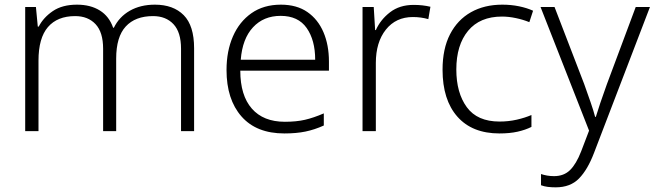

<svg xmlns="http://www.w3.org/2000/svg" viewBox="-20 -562 2806 823"><path d="M644 -542Q723 -542 767.5 -497Q812 -452 812 -355V0H756V-353Q756 -424 723.5 -458.5Q691 -493 636 -493Q560 -493 519 -448.5Q478 -404 478 -311V0H422V-353Q422 -424 389.5 -458.5Q357 -493 302 -493Q226 -493 185.5 -446Q145 -399 145 -302V0H88V-532H134L142 -448H146Q166 -487 206.5 -514.5Q247 -542 310 -542Q368 -542 408 -517Q448 -492 465 -443H468Q491 -490 536.5 -516Q582 -542 644 -542Z M1184 -542Q1252 -542 1297.5 -510.5Q1343 -479 1366.5 -424Q1390 -369 1390 -298V-259H1010Q1010 -153 1059.5 -96.5Q1109 -40 1201 -40Q1250 -40 1287 -48.5Q1324 -57 1368 -76V-24Q1328 -6 1289 2Q1250 10 1199 10Q1079 10 1015 -63Q951 -136 951 -262Q951 -343 978.5 -406Q1006 -469 1058 -505.5Q1110 -542 1184 -542ZM1183 -494Q1110 -494 1064.5 -445Q1019 -396 1012 -306H1331Q1331 -390 1294.5 -442Q1258 -494 1183 -494Z M1753 -541Q1792 -541 1825 -533L1816 -480Q1784 -489 1750 -489Q1677 -489 1634 -435Q1591 -381 1591 -292V0H1534V-532H1582L1588 -433H1591Q1611 -478 1652 -509.5Q1693 -541 1753 -541Z M2121 10Q2004 10 1940.5 -62Q1877 -134 1877 -263Q1877 -353 1909 -415Q1941 -477 1998.5 -509.5Q2056 -542 2133 -542Q2171 -542 2205 -535Q2239 -528 2265 -516L2249 -467Q2222 -478 2191 -484.5Q2160 -491 2132 -491Q2037 -491 1986.5 -430Q1936 -369 1936 -264Q1936 -164 1981 -102.5Q2026 -41 2121 -41Q2160 -41 2195 -49Q2230 -57 2258 -69V-18Q2232 -5 2198.5 2.5Q2165 10 2121 10Z M2297 -532H2357L2484 -202Q2500 -157 2512 -122.5Q2524 -88 2531 -61H2534Q2549 -111 2581 -200L2705 -532H2766L2526 94Q2499 165 2462 203Q2425 241 2362 241Q2343 241 2327.5 239Q2312 237 2299 232V184Q2311 188 2325 190.5Q2339 193 2355 193Q2397 193 2423.5 167Q2450 141 2471 87L2505 -2Z"/></svg>

Font: Noto Sans Myanmar Light
Style: Regular
Weight: 300
Designer: Monotype Design Team
Foundry: Monotype Imaging Inc.
Version: Version 2.107; ttfautohint (v1.8.4.7-5d5b)